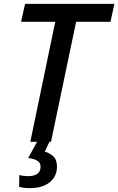

<svg xmlns="http://www.w3.org/2000/svg" viewBox="-20 -734 612 994"><path d="M137 0 266 -621H89L110 -714H572L552 -621H374L244 0ZM133 240Q117 240 102.5 238Q88 236 79 233L80 172Q90 175 102 176.5Q114 178 123 178Q146 178 160.5 172.5Q175 167 182.5 156Q190 145 190 129Q190 109 173.5 98.5Q157 88 126 84L172 0H236L212 51Q237 58 256 75.5Q275 93 275 130Q275 161 259 186Q243 211 211.5 225.5Q180 240 133 240Z"/></svg>

Font: Noto Sans Display Medium
Style: Italic
Weight: 500
Italic angle: -12°
Designer: Monotype Design Team
Foundry: Monotype Imaging Inc.
Version: Version 2.003